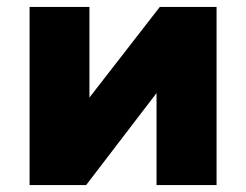

<svg xmlns="http://www.w3.org/2000/svg" viewBox="-20 -535 712 555"><path d="M65.5 0V-515H238.5V-253L442 -515H606V0H432.5V-266L229 0Z"/></svg>

Font: Geologica ExtraBold
Style: Regular
Weight: 800
Designer: Sindre Bremnes, Frode Helland
Foundry: Monokrom Skriftforlag AS
Version: Version 1.010;gftools[0.9.28]